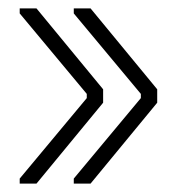

<svg xmlns="http://www.w3.org/2000/svg" viewBox="-20 -579 410 458"><path d="M196 -559 355 -366V-334L196 -141H156V-153L316 -345V-355L156 -547V-559ZM67 -559 226 -366V-334L67 -141H27V-153L187 -345V-355L27 -547V-559Z"/></svg>

Font: Phudu Light ExtraBold
Style: Regular
Weight: 800
Version: Version 1.005;gftools[0.9.23]